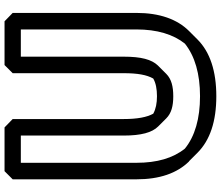

<svg xmlns="http://www.w3.org/2000/svg" viewBox="-82 -818 950 825"><g transform="rotate(-90 392.5 -405.0)"><path d="M679 -790V-293C679 -205 658 -135 618 -85C564 -42 488 -20 392 -20C296 -20 220 -42 167 -85C126 -136 106 -205 106 -293V-790H223V-348C223 -273 236 -226 262 -200L297 -165C319 -143 350 -135 392 -135C434 -135 466 -143 488 -165L523 -200L524 -201C550 -228 562 -273 562 -348V-790ZM750 -825 714 -860H526L491 -825V-348C491 -289 484 -249 468 -221C449 -210 423 -205 392 -205C362 -205 337 -210 317 -221C302 -248 294 -289 294 -348V-825L258 -860H70L35 -825V-293C35 -194 61 -119 112 -67H113L149 -31C203 23 284 50 392 50C500 50 582 23 636 -31L672 -67C723 -118 750 -194 750 -293Z"/></g></svg>

Font: Hussar Press
Style: Bold
Weight: 700
Foundry: Cannot Into Space Fonts
Version: Version 1.43